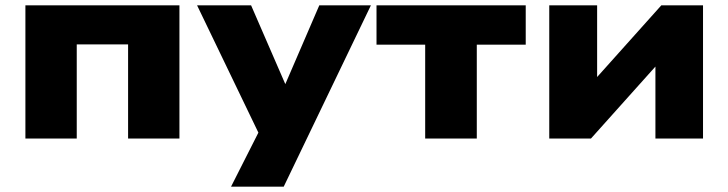

<svg xmlns="http://www.w3.org/2000/svg" viewBox="-20 -518 2724 718"><path d="M75 0V-498H651V0H459V-352H267V0Z M844 180 966 -61V19L717 -498H919L1058 -178H1036L1174 -498H1367L1041 180Z M1570 0V-351H1388V-498H1946V-351H1763V0Z M2034 0V-498H2213V-192H2179L2453 -498H2609V0H2431V-307H2465L2190 0Z"/></svg>

Font: Nunito Sans 10pt SemiExpanded Black
Style: Regular
Weight: 900
Width: 6
Designer: Vernon Adams
Foundry: Vernon Adams
Version: Version 3.101;gftools[0.9.27]